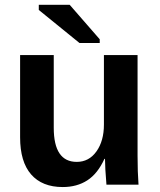

<svg xmlns="http://www.w3.org/2000/svg" viewBox="-20 -753 651 783"><path d="M199.2 -528.3V-231.9Q199.2 -92.8 293 -92.8Q342.8 -92.8 373.3 -135.5Q403.8 -178.2 403.8 -245.1V-528.3H541V-118.2Q541 -50.8 544.9 0H414.1Q408.2 -70.3 408.2 -105H405.8Q378.4 -44.9 336.2 -17.6Q293.9 9.8 235.8 9.8Q151.9 9.8 106.9 -41.7Q62 -93.3 62 -192.9V-528.3ZM304.2 -577.6 138.2 -712.4V-733.4H264.2L386.7 -592.8V-577.6Z"/></svg>

Font: TypoPRO Liberation Sans
Style: Bold
Weight: 700
Designer: Steve Matteson
Foundry: Ascender Corporation
Version: Version 2.00.1